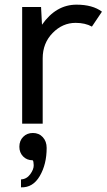

<svg xmlns="http://www.w3.org/2000/svg" viewBox="-20 -530 457 823"><path d="M308 -510C249.3 -510 200 -481.3 160 -424L156 -500H75V0H163V-280C163 -323.3 177.2 -359.5 205.5 -388.5C233.8 -417.5 266.7 -432 304 -432C331.3 -432 354.7 -426.7 374 -416L417 -480C390.3 -500 354 -510 308 -510ZM121 40C104.3 40 90.5 45.5 79.5 56.5C68.5 67.5 63 81.7 63 99C63 115.7 68.3 129.5 79 140.5C89.7 151.5 103.3 157 120 157C122.7 159 124.2 166 124.5 178C124.8 190 119.8 203 109.5 217C99.2 231 86 238.3 70 239V273C104 274.3 130.8 258.2 150.5 224.5C170.2 190.8 180 150.7 180 104C180 85.3 174.5 70 163.5 58C152.5 46 138.3 40 121 40Z"/></svg>

Font: Orkney
Style: Regular
Weight: 400
Designer: Samuel Oakes and Alfredo Marco Pradil
Foundry: Alfredo Marco Pradil
Version: 1.0; ttfautohint (v1.5)